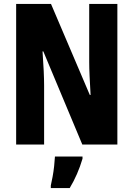

<svg xmlns="http://www.w3.org/2000/svg" viewBox="-20 -734 678 975"><path d="M576 0H398L200 -473H196Q200 -417 202 -373.5Q204 -330 204 -300V0H62V-714H239L436 -252H440Q437 -304 435 -346Q433 -388 433 -419V-714H576ZM399 72Q375 153 334 221H238V208Q242 191 247 164Q252 137 255 109Q258 81 259 61H399Z"/></svg>

Font: Noto Sans Ethiopic ExtraCondensed ExtraBold
Style: Regular
Weight: 800
Width: 2
Designer: Monotype Design Team
Foundry: Monotype Imaging Inc.
Version: Version 2.102; ttfautohint (v1.8.4.7-5d5b)